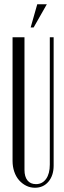

<svg xmlns="http://www.w3.org/2000/svg" viewBox="-20 -874 303 902"><path d="M95 -699V-76Q95 -44 109 -26.5Q123 -9 149 -9Q179 -9 196.5 -33.5Q214 -58 214 -101V-699H232V-96Q232 -50 208 -21Q184 8 144 8Q122 8 103 -1.5Q84 -11 69.5 -27.5Q55 -44 47 -67.5Q39 -91 39 -118V-699ZM124 -745 155 -854H200L138 -745Z"/></svg>

Font: Moniqa Cond Heading
Style: Regular
Weight: 400
Width: 3
Designer: Rajesh Rajput
Foundry: Rajesh Rajput
Version: Version 1.000